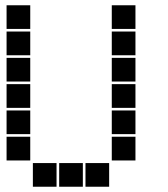

<svg xmlns="http://www.w3.org/2000/svg" viewBox="-20 -715 640 730"><path d="M6 -695Q5 -695 5 -695Q5 -695 5 -694V-606Q5 -605 5 -605Q5 -605 6 -605H94Q95 -605 95 -605Q95 -605 95 -606V-694Q95 -695 95 -695Q95 -695 94 -695ZM406 -695Q405 -695 405 -695Q405 -695 405 -694V-606Q405 -605 405 -605Q405 -605 406 -605H494Q495 -605 495 -605Q495 -605 495 -606V-694Q495 -695 495 -695Q495 -695 494 -695ZM6 -595Q5 -595 5 -595Q5 -595 5 -594V-506Q5 -505 5 -505Q5 -505 6 -505H94Q95 -505 95 -505Q95 -505 95 -506V-594Q95 -595 95 -595Q95 -595 94 -595ZM406 -595Q405 -595 405 -595Q405 -595 405 -594V-506Q405 -505 405 -505Q405 -505 406 -505H494Q495 -505 495 -505Q495 -505 495 -506V-594Q495 -595 495 -595Q495 -595 494 -595ZM6 -495Q5 -495 5 -495Q5 -495 5 -494V-406Q5 -405 5 -405Q5 -405 6 -405H94Q95 -405 95 -405Q95 -405 95 -406V-494Q95 -495 95 -495Q95 -495 94 -495ZM406 -495Q405 -495 405 -495Q405 -495 405 -494V-406Q405 -405 405 -405Q405 -405 406 -405H494Q495 -405 495 -405Q495 -405 495 -406V-494Q495 -495 495 -495Q495 -495 494 -495ZM6 -395Q5 -395 5 -395Q5 -395 5 -394V-306Q5 -305 5 -305Q5 -305 6 -305H94Q95 -305 95 -305Q95 -305 95 -306V-394Q95 -395 95 -395Q95 -395 94 -395ZM406 -395Q405 -395 405 -395Q405 -395 405 -394V-306Q405 -305 405 -305Q405 -305 406 -305H494Q495 -305 495 -305Q495 -305 495 -306V-394Q495 -395 495 -395Q495 -395 494 -395ZM6 -295Q5 -295 5 -295Q5 -295 5 -294V-206Q5 -205 5 -205Q5 -205 6 -205H94Q95 -205 95 -205Q95 -205 95 -206V-294Q95 -295 95 -295Q95 -295 94 -295ZM406 -295Q405 -295 405 -295Q405 -295 405 -294V-206Q405 -205 405 -205Q405 -205 406 -205H494Q495 -205 495 -205Q495 -205 495 -206V-294Q495 -295 495 -295Q495 -295 494 -295ZM6 -195Q5 -195 5 -195Q5 -195 5 -194V-106Q5 -105 5 -105Q5 -105 6 -105H94Q95 -105 95 -105Q95 -105 95 -106V-194Q95 -195 95 -195Q95 -195 94 -195ZM406 -195Q405 -195 405 -195Q405 -195 405 -194V-106Q405 -105 405 -105Q405 -105 406 -105H494Q495 -105 495 -105Q495 -105 495 -106V-194Q495 -195 495 -195Q495 -195 494 -195ZM106 -95Q105 -95 105 -95Q105 -95 105 -94V-6Q105 -5 105 -5Q105 -5 106 -5H194Q195 -5 195 -5Q195 -5 195 -6V-94Q195 -95 195 -95Q195 -95 194 -95ZM206 -95Q205 -95 205 -95Q205 -95 205 -94V-6Q205 -5 205 -5Q205 -5 206 -5H294Q295 -5 295 -5Q295 -5 295 -6V-94Q295 -95 295 -95Q295 -95 294 -95ZM306 -95Q305 -95 305 -95Q305 -95 305 -94V-6Q305 -5 305 -5Q305 -5 306 -5H394Q395 -5 395 -5Q395 -5 395 -6V-94Q395 -95 395 -95Q395 -95 394 -95Z"/></svg>

Font: Doto Black
Style: Regular
Weight: 900
Monospace: yes
Version: Version 1.000